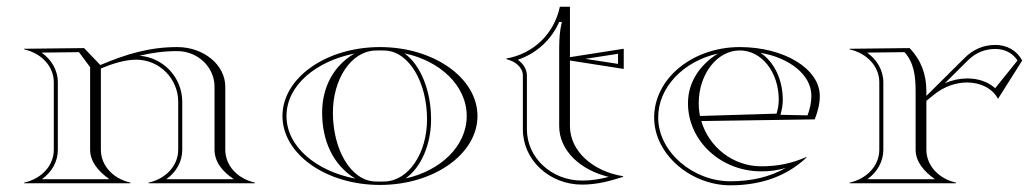

<svg xmlns="http://www.w3.org/2000/svg" viewBox="-20 -545 3080 571"><path d="M140 -100C140 -51 102 -13 52 -2V0H368V-2C318 -13 280 -51 280 -100V-341.4C313 -355.1 350.7 -367.5 385.1 -367.5C454 -367.5 510 -311.3 510 -242V-100C510 -51 472 -13 422 -2V0H738V-2C688 -13 650 -51 650 -100V-287C650 -352.1 585.9 -405 507 -405C424.4 -405 354.8 -384 278.4 -351.6L230 -402L52 -400V-398C102 -387 140 -349 140 -300ZM248 -345.2V-100C248 -63.9 272.7 -35.3 305.5 -12H104.5C133.6 -32.7 152 -63.3 152 -100V-300C152 -337.4 132 -368.7 103.7 -388.6L214.9 -389.9ZM394.8 -379.2C430.8 -388 467.6 -393 507 -393C568.3 -393 618 -345.5 618 -287V-100C618 -63.4 642 -34.1 675.5 -12H474.5C503.6 -32.7 522 -63.3 522 -100V-242C522 -314.5 465.9 -374 394.8 -379.2Z M1186.1 -14.3C1232.9 -47.5 1262 -115.9 1262 -190C1262 -273.3 1232.1 -350.7 1183.1 -386.3C1287.2 -364.5 1368 -291.4 1368 -200C1368 -109.4 1288.7 -36.7 1186.1 -14.3ZM970 -210C970 -309.7 1024 -392.1 1095 -394.7C1100.3 -394.9 1104.7 -395 1110 -395C1115.3 -395 1119.7 -394.9 1125 -394.7C1196.4 -392.1 1250 -300.4 1250 -190C1250 -90.3 1196 -7.9 1125 -5.3C1119.7 -5.1 1115.3 -5 1110 -5C1104.7 -5 1100.3 -5.1 1095 -5.3C1023.6 -7.9 970 -99.6 970 -210ZM820 -200C820 -86.8 949.9 5 1110 5C1270.1 5 1400 -86.8 1400 -200C1400 -313.2 1270.1 -405 1110 -405C949.9 -405 820 -313.2 820 -200ZM1036.9 -13.7C922.2 -35.5 832 -107.8 832 -200C832 -291.5 920.7 -363.3 1033.9 -385.7C971.1 -349 938 -284.5 938 -210C938 -127.2 969.7 -54.3 1036.9 -13.7Z M1535 -160C1535 -69 1614 4 1711 4C1754.6 4 1791.1 -5.7 1833 -19V-21C1743.9 -35.2 1675 -95.1 1675 -170V-365L1835 -340V-400L1675 -375V-525H1645C1628 -444 1566 -385 1486 -371V-369C1512 -363 1535 -345 1535 -320ZM1643 -170C1643 -96.9 1706.6 -38.7 1790.5 -19C1763.1 -12 1739.2 -8 1711 -8C1619.9 -8 1547 -76.4 1547 -160V-320C1547 -340.9 1533.8 -357.7 1519.9 -367.2C1576.3 -386.5 1619.7 -426.9 1643 -479.7H1651C1644.4 -453.6 1643.4 -430.6 1643 -403.5ZM1720.7 -370 1818 -385V-355Z M2114.9 -385.8C2060.3 -351.4 2026 -299.9 2026 -238C2026 -126.2 2123.6 -35.4 2243.9 -35.4C2269.9 -35.4 2291.9 -38.3 2316.8 -45.6C2267.8 -17.9 2213.1 -5.9 2151.8 -5.9C2042.1 -5.9 1937.4 -92.5 1937.4 -195.6C1937.4 -284.8 2011.1 -362.2 2114.9 -385.8ZM2418 -260C2418 -340 2312.5 -405 2180 -405C2039.4 -405 1925.4 -311.2 1925.4 -195.6C1925.4 -84.3 2036.7 6.1 2151.8 6.1C2239.8 6.1 2318 -19 2379 -77L2378 -78C2334 -59 2293.3 -50.4 2243.9 -50.4C2159.8 -50.4 2088.4 -107.5 2065.6 -185L2403 -190C2412.1 -213.7 2418 -234.8 2418 -260ZM2241.9 -387.9C2325.8 -373.5 2393 -323.9 2393 -260C2393 -239.4 2388.3 -220.3 2381.6 -201.9L2301 -203.6C2305.2 -217.5 2308 -232.9 2308 -248C2308 -308.3 2282.3 -360.7 2241.9 -387.9ZM2061.8 -200.1C2059.3 -212.3 2058 -225 2058 -238C2058 -324.7 2112.7 -395 2180 -395C2245.1 -395 2296 -330.8 2296 -248C2296 -234.5 2293.4 -220.1 2289.5 -207Z M2595 -100C2595 -52.2 2557.9 -13.2 2507 -2V0H2823V-2C2772.1 -13.2 2735 -52.2 2735 -100V-245.1L2757 -263C2788 -288.2 2823.5 -299.7 2856 -299.7C2896.4 -299.7 2932 -281.9 2948 -251L3020 -365C3004.2 -394.8 2974.6 -411.4 2940.2 -411.4C2904.7 -411.4 2874.4 -398.2 2849 -373L2735 -259.8V-274C2735 -323.8 2719.3 -366.7 2685 -402L2507 -400V-398C2557.9 -386.8 2595 -347.8 2595 -300ZM2607 -100V-300C2607 -336.8 2587 -368.7 2558.6 -388.6L2669.9 -389.9C2697.9 -359.2 2703 -318.7 2703 -274V-100C2703 -63.8 2727.8 -35.3 2760.6 -12H2559.4C2588.5 -32.7 2607 -63.9 2607 -100ZM2789.7 -297.2 2857.5 -364.5C2880.9 -387.7 2907.8 -399.4 2940.2 -399.4C2968.5 -399.4 2991.6 -387 3006 -365.2L2939.6 -282.6C2917.9 -302.4 2888.7 -311.7 2856 -311.7C2834.5 -311.7 2811.7 -307 2789.7 -297.2Z"/></svg>

Font: Sortefax
Style: Medium
Weight: 500
Designer: gluk
Foundry: gluk
Version: Version 0.261